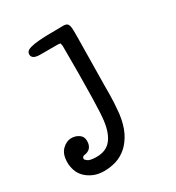

<svg xmlns="http://www.w3.org/2000/svg" viewBox="-239 -463 686 750"><g transform="rotate(-30 104.5 -88.0)"><path d="M181 -82Q181 -71 181 -55Q181 -17 176 33Q176 28 176 33Q170 80 154 112Q124 172 68 190Q42 198 14 198Q-14 198 -35 188.5Q-56 179 -69.5 165Q-83 151 -89 133Q-95 115 -95 97Q-95 60 -76 41Q-57 22 -34 22Q-16 22 -1 32Q14 42 14 61.5Q14 81 4.5 92Q-5 103 -24 105Q-33 107 -33 117Q-33 120 -23.5 127.5Q-14 135 17 135Q58 135 80.5 108Q103 81 110 28Q114 -3 115.5 -74.5Q117 -146 117 -181Q117 -242 117 -308Q116 -309 115 -319Q110 -321 100 -321H24Q-13 -321 -13 -343Q-13 -354 -3 -360Q16 -371 80 -373Q112 -374 159 -374Q176 -374 180 -363Q184 -354 184 -337Q184 -320 184 -310Q184 -289 182.5 -196.5Q181 -104 181 -82Z"/></g></svg>

Font: Scratch Savers
Style: Book
Weight: 400
Designer: Pablo Impallari, Rodrigo Fuenzalida, Brenda Gallo
Foundry: Pablo Impallari, Rodrigo Fuenzalida, Brenda Gallo
Version: Version 4.0b1